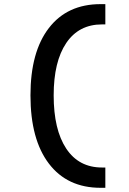

<svg xmlns="http://www.w3.org/2000/svg" viewBox="-20 -811 626 929"><path d="M466.8 97.7Q305.7 97.7 216.6 -19.3Q127.4 -136.2 127.4 -349.6Q127.4 -560.1 216.6 -675.5Q305.7 -791 466.8 -791H489.7V-692.9H473.6Q361.3 -692.9 300.5 -602.8Q239.7 -512.7 239.7 -349.6Q239.7 -183.6 300.5 -92Q361.3 -0.5 473.6 -0.5H489.7V97.7Z"/></svg>

Font: Cascadia Mono Medium
Style: Regular
Weight: 500
Monospace: yes
Designer: Aaron Bell
Foundry: Saja Typeworks
Version: Version 2407.024